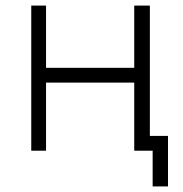

<svg xmlns="http://www.w3.org/2000/svg" viewBox="-20 -540 655 688"><path d="M527 128H582V-53H517V-520H461V-297H145V-520H92V0H145V-244H461V0H527Z"/></svg>

Font: Fixel Display Light
Style: Regular
Weight: 300
Designer: AlfaBravo + MacPaw
Foundry: Kyrylo Tkachov, Marchela Mozhyna, Serhii Makarenko, Maria Weinstein, Zakhar Kryvoshyya
Version: Version 1.211